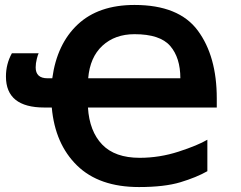

<svg xmlns="http://www.w3.org/2000/svg" viewBox="-20 -745 972 775"><path d="M523 -607Q626 -607 667 -559.5Q708 -512 708 -429H336Q343 -514 393.5 -560.5Q444 -607 523 -607ZM523 -725Q378 -725 294 -646.5Q210 -568 191 -429H172Q124 -429 124 -473Q124 -489 128.5 -507Q133 -525 136 -530H28Q4 -487 4 -436Q4 -311 159 -311H189Q202 -164 291 -77Q380 10 541 10Q644 10 708.5 -9.5Q773 -29 817 -54V-181Q778 -158 701 -133Q624 -108 544 -108Q444 -108 392.5 -161.5Q341 -215 335 -311H855V-348Q855 -518 778.5 -621.5Q702 -725 523 -725Z"/></svg>

Font: Noto Sans UI
Style: Bold
Weight: 700
Designer: Monotype Design Team
Foundry: Monotype Imaging Inc.
Version: Version 1.901